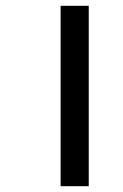

<svg xmlns="http://www.w3.org/2000/svg" viewBox="-20 -642 425 662"><path d="M189 -622V0H286V-622Z"/></svg>

Font: Noto Sans Medium
Style: Italic
Weight: 500
Italic angle: -12°
Designer: Monotype Design Team
Foundry: Monotype Imaging Inc.
Version: Version 2.013